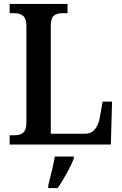

<svg xmlns="http://www.w3.org/2000/svg" viewBox="-20 -734 622 975"><path d="M29 -47H55Q83 -47 98.5 -61Q114 -75 114 -112V-601Q114 -639 98 -653Q82 -667 53 -667H29V-714H323V-667H298Q268 -667 253 -654Q238 -641 238 -604V-55H411Q444 -55 462.5 -78Q481 -101 488 -143L501 -218H549L543 0H29ZM225 208Q252 104 258 61H355V71Q343 102 319.5 145Q296 188 273 221H225Z"/></svg>

Font: Noto Serif NarrowSemiBold
Style: Regular
Weight: 600
Width: 4
Designer: Monotype Design Team
Foundry: Monotype Imaging Inc.
Version: Version 1.001